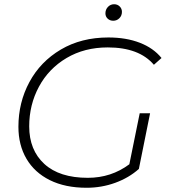

<svg xmlns="http://www.w3.org/2000/svg" viewBox="-20 -882 813 907"><path d="M743 -608 707 -576Q637 -658 489 -658Q379 -658 294.5 -608Q210 -558 164 -472.5Q118 -387 118 -285Q118 -173 189.5 -107.5Q261 -42 395 -42Q505 -42 591 -106L640 -347H689L636 -84Q589 -42 524.5 -18.5Q460 5 389 5Q288 5 215.5 -31Q143 -67 105 -132Q67 -197 67 -283Q67 -398 119 -494.5Q171 -591 267.5 -648Q364 -705 492 -705Q576 -705 640.5 -680Q705 -655 743 -608ZM478 -819Q478 -837 490 -849.5Q502 -862 519 -862Q535 -862 545.5 -851.5Q556 -841 556 -826Q556 -808 544 -796Q532 -784 515 -784Q499 -784 488.5 -794Q478 -804 478 -819Z"/></svg>

Font: Idrija
Style: Italic
Weight: 300
Italic angle: -11.3°
Designer: Julieta Ulanovsky
Foundry: Julieta Ulanovsky
Version: Version 7.200